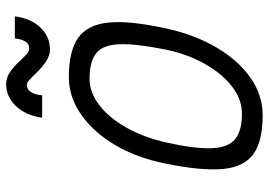

<svg xmlns="http://www.w3.org/2000/svg" viewBox="-148 -734 895 640"><g transform="rotate(-90 300.0 -413.5)"><path d="M236 14Q149 14 106 -17.5Q63 -49 57 -121Q51 -193 76 -313Q95 -407 137.5 -478.5Q180 -550 238.5 -591Q297 -632 364 -632Q451 -632 495 -600.5Q539 -569 545.5 -497.5Q552 -426 525 -305Q505 -213 462.5 -140.5Q420 -68 362 -27Q304 14 236 14ZM242 -55Q289 -55 332 -88Q375 -121 408 -179.5Q441 -238 456 -313Q475 -409 473 -463.5Q471 -518 443.5 -540.5Q416 -563 358 -563Q312 -563 269.5 -530Q227 -497 194.5 -439Q162 -381 145 -305Q124 -210 126.5 -155Q129 -100 157 -77.5Q185 -55 242 -55ZM456 -695Q436 -695 418 -706.5Q400 -718 384.5 -733.5Q369 -749 357.5 -760.5Q346 -772 338 -772Q321 -772 312.5 -756.5Q304 -741 303 -721H228Q236 -776 267 -808.5Q298 -841 340 -841Q360 -841 378 -829.5Q396 -818 410.5 -802.5Q425 -787 437 -775.5Q449 -764 458 -764Q475 -764 483 -778.5Q491 -793 492 -812H566Q559 -758 528.5 -726.5Q498 -695 456 -695Z"/></g></svg>

Font: Victor Mono
Style: Italic
Weight: 400
Italic angle: -12°
Monospace: yes
Designer: Rune Bjørnerås
Version: Version 1.561;gftools[0.9.30]